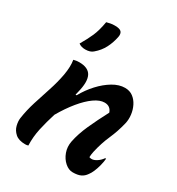

<svg xmlns="http://www.w3.org/2000/svg" viewBox="-194 -939 987 1070"><g transform="rotate(30 300.0 -404.0)"><path d="M125 -536Q142 -541 161 -541Q220 -541 238.5 -505Q257 -469 238 -395Q236 -385 233 -374H240Q266 -421 301.5 -459.5Q337 -498 376.5 -521.5Q416 -545 454 -545Q484 -545 505.5 -529Q527 -513 540 -487Q553 -461 556.5 -431.5Q560 -402 554 -376Q540 -317 516.5 -264Q493 -211 479 -149Q477 -139 475.5 -129Q474 -119 474 -111Q482 -108 490 -108Q504 -108 522 -119.5Q540 -131 553 -150H559Q558 -140 556.5 -130Q555 -120 551 -104Q537 -52 518 -28Q505 -9 486 0Q467 9 435 9Q409 9 385 -12Q361 -33 349 -66Q337 -99 344 -136Q355 -191 382 -251Q409 -311 446 -381Q434 -417 396 -417Q366 -417 330.5 -392Q295 -367 258 -322Q221 -277 187 -218Q169 -161 157 -107Q145 -53 147 3Q138 6 128 6Q86 6 64 -13.5Q42 -33 35.5 -59.5Q29 -86 32 -107Q40 -162 57.5 -217.5Q75 -273 93.5 -329Q112 -385 122 -439Q132 -496 125 -536ZM231 -817Q263 -817 273 -805.5Q283 -794 279 -773Q271 -732 253 -697Q235 -662 203 -635Q186 -619 153 -619Q127 -619 110 -632Q136 -676 152.5 -713.5Q169 -751 179 -809Q191 -812 202.5 -814.5Q214 -817 231 -817Z"/></g></svg>

Font: Recursive Sn Csl St SmB
Style: Italic
Weight: 600
Italic angle: -15°
Version: Version 1.079;hotconv 1.0.112;makeotfexe 2.5.65598; ttfautoh